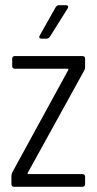

<svg xmlns="http://www.w3.org/2000/svg" viewBox="-20 -720 374 740"><path d="M140 -571H160C165 -571 169 -574 172 -578L241 -688C245 -695 242 -700 234 -700H207C202 -700 198 -697 195 -693L133 -583C129 -576 132 -571 140 -571ZM34 0H298C304 0 308 -4 308 -10V-39C308 -45 304 -49 298 -49H89C86 -49 86 -52 87 -54L305 -449C307 -453 308 -458 308 -462V-494C308 -500 304 -504 298 -504H37C31 -504 27 -500 27 -494V-465C27 -459 31 -455 37 -455H241C244 -455 244 -452 243 -450L27 -55C25 -50 24 -46 24 -42V-10C24 -4 28 0 34 0Z"/></svg>

Font: Barlow Condensed Light
Style: Regular
Weight: 300
Width: 3
Designer: Jeremy Tribby
Foundry: Tribby Type
Version: Version 1.422;hotconv 1.0.109;makeotfexe 2.5.65596